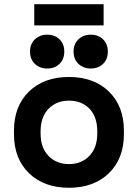

<svg xmlns="http://www.w3.org/2000/svg" viewBox="-20 -874 652 908"><path d="M46 -240V-256Q46 -372 117 -441Q188 -510 306 -510Q424 -510 495 -441Q566 -372 566 -256V-240Q566 -124 495 -55Q424 14 306 14Q188 14 117 -55Q46 -124 46 -240ZM440 -243V-253Q440 -321 403.5 -359.5Q367 -398 306 -398Q247 -398 209.5 -359.5Q172 -321 172 -253V-243Q172 -175 209.5 -136.5Q247 -98 306 -98Q365 -98 402.5 -136.5Q440 -175 440 -243ZM409 -550Q374 -550 351 -572Q328 -594 328 -630Q328 -666 351 -688Q374 -710 409 -710Q445 -710 467.5 -688Q490 -666 490 -630Q490 -594 467.5 -572Q445 -550 409 -550ZM203 -550Q168 -550 145 -572Q122 -594 122 -630Q122 -666 145 -688Q168 -710 203 -710Q239 -710 261.5 -688Q284 -666 284 -630Q284 -594 261.5 -572Q239 -550 203 -550ZM470 -754H142V-854H470Z"/></svg>

Font: Rootstock Sans Headline
Style: Bold
Weight: 700
Designer: Florian Karsten
Foundry: Florian Karsten
Version: Version 2.000;FEAKit 1.0